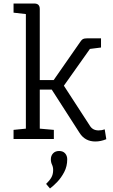

<svg xmlns="http://www.w3.org/2000/svg" viewBox="-20 -790 643 1091"><path d="M522 14Q463 14 432 -35L274 -281H206V-59L286 -52V0H57V-52L127 -59V-710L57 -718V-770H175Q206 -770 206 -739V-335H285L436 -552Q444 -564 451 -568Q458 -572 473 -572H554V-520L491 -512L343 -303L491 -75Q507 -49 540 -49Q559 -49 575 -55L584 1Q552 14 522 14ZM264 281 242 255Q261 237 271.5 219Q282 201 282 176Q282 159 275.5 145.5Q269 132 269 115Q269 95 281.5 81.5Q294 68 316 68Q338 68 350 81.5Q362 95 362 115Q362 155 345 187.5Q328 220 305.5 243.5Q283 267 264 281Z"/></svg>

Font: Fauna One
Style: Regular
Weight: 400
Designer: Eduardo Rodriguez Tunni
Foundry: Eduardo Rodriguez Tunni
Version: Version 2.001; ttfautohint (v1.8.4.7-5d5b);gftools[0.9.23]